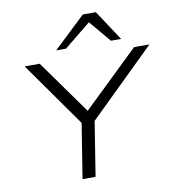

<svg xmlns="http://www.w3.org/2000/svg" viewBox="-99 -1031 1016 1118"><g transform="rotate(-10 409.0 -472.0)"><path d="M298 0 355 -358 362 -306 80 -705H169L397 -386H396L727 -705H818L410 -306L432 -358L375 0ZM277 -765 466 -944H543L661 -765H601L493 -893L335 -765Z"/></g></svg>

Font: Nunito Sans 7pt Expanded Light
Style: Italic
Weight: 300
Width: 7
Italic angle: -9°
Designer: Vernon Adams
Foundry: Vernon Adams
Version: Version 3.101;gftools[0.9.27]